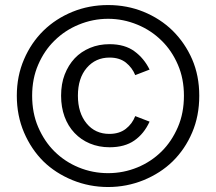

<svg xmlns="http://www.w3.org/2000/svg" viewBox="-20 -732 860 764"><path d="M410.2 12.2Q335.9 12.2 268.6 -15.1Q200.7 -43 152.8 -89.8Q104.5 -137.7 75.7 -204.6Q46.9 -272 46.9 -351.1Q46.9 -429.7 75.7 -496.1Q104 -562 152.8 -609.9Q201.7 -657.7 268.6 -685.1Q334.5 -711.9 410.2 -711.9Q485.4 -711.9 551.3 -685.1Q618.2 -657.7 667 -609.9Q716.3 -561 744.6 -496.1Q772.9 -430.7 772.9 -351.1Q772.9 -270.5 744.6 -204.6Q716.3 -138.2 667 -89.8Q619.1 -43 551.3 -15.1Q483.9 12.2 410.2 12.2ZM410.2 -43Q471.2 -43 526.9 -65.9Q581.5 -88.4 623 -129.4Q663.1 -168.9 688 -226.6Q711.9 -282.2 711.9 -351.1Q711.9 -418.9 688 -474.1Q663.6 -530.8 623 -570.3Q581.5 -611.3 526.9 -633.8Q470.2 -657.2 410.2 -657.2Q349.6 -657.2 293 -633.8Q238.3 -611.3 196.8 -570.3Q156.2 -530.8 131.8 -474.1Q107.9 -418.9 107.9 -351.1Q107.9 -282.2 131.8 -226.6Q156.7 -168.9 196.8 -129.4Q238.3 -88.4 293 -65.9Q348.6 -43 410.2 -43ZM223.1 -351.1Q223.1 -398.4 237.3 -435.1Q252 -473.1 277.3 -500Q302.2 -526.4 338.4 -541.5Q373.5 -556.2 416 -556.2Q476.6 -556.2 515.1 -527.8Q553.2 -500 575.2 -455.1L518.1 -433.1Q506.3 -462.4 481 -482.9Q455.6 -502.9 416 -502.9Q360.4 -502.9 325.2 -461.9Q290 -420.9 290 -351.1Q290 -282.7 324.7 -240.7Q358.9 -199.2 415 -199.2Q454.6 -199.2 480.5 -219.2Q506.3 -239.3 518.1 -270L575.2 -248Q553.2 -199.7 514.6 -172.9Q476.1 -146 416 -146Q373.5 -146 337.4 -161.1Q302.2 -175.8 276.4 -203.1Q250.5 -230.5 236.8 -268.1Q223.1 -305.7 223.1 -351.1Z"/></svg>

Font: Post Grotesk Regular
Style: Regular
Weight: 500
Version: 0.900; ttfautohint (v0.96) -l 8 -r 50 -G 200 -x 14 -w "gGD" 